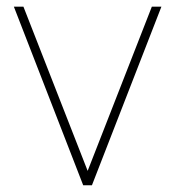

<svg xmlns="http://www.w3.org/2000/svg" viewBox="-20 -548 518 568"><path d="M49.3 -528.3 239.3 -42.5 429.2 -528.3H457.5L252 0H226.1L21 -528.3Z"/></svg>

Font: Vazirmatn RD FD Thin
Style: Regular
Weight: 100
Designer: Saber Rastikerdar
Foundry: Saber Rastikerdar
Version: Version 33.003